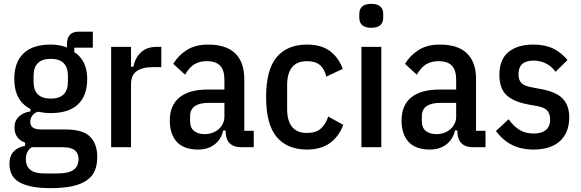

<svg xmlns="http://www.w3.org/2000/svg" viewBox="-20 -763 3009 995"><path d="M484 51Q484 92 471 122Q458 152 429 172Q400 192 354.5 202Q309 212 243 212Q184 212 143 203.5Q102 195 76.5 179Q51 163 40 139.5Q29 116 29 86Q29 46 50.5 22.5Q72 -1 110 -7V-24Q82 -34 68.5 -54Q55 -74 55 -102Q55 -137 77.5 -158.5Q100 -180 138 -186V-198Q54 -241 54 -354Q54 -440 101.5 -486Q149 -532 243 -532Q289 -532 327 -517V-534Q327 -599 389 -599H461V-516H365V-493Q397 -473 414.5 -437.5Q432 -402 432 -354Q432 -268 384.5 -222.5Q337 -177 243 -177Q225 -177 208.5 -179Q192 -181 177 -184Q157 -178 147 -163.5Q137 -149 137 -132Q137 -112 150.5 -102Q164 -92 195 -92H320Q409 -92 446.5 -55Q484 -18 484 51ZM387 61Q387 32 368 16Q349 0 304 0H144Q114 21 114 62Q114 97 136.5 116.5Q159 136 213 136H275Q334 136 360.5 117.5Q387 99 387 61ZM243 -252Q332 -252 332 -340V-370Q332 -458 243 -458Q154 -458 154 -370V-340Q154 -252 243 -252Z M556 0V-520H659V-417H671Q682 -467 712.5 -493.5Q743 -520 790 -520H816V-415H772Q717 -415 688 -394Q659 -373 659 -327V0Z M1229 0Q1191 0 1170 -21Q1149 -42 1149 -87H1137Q1126 -40 1091.5 -14Q1057 12 1007 12Q933 12 896.5 -27.5Q860 -67 860 -139Q860 -217 910 -258Q960 -299 1057 -299H1143V-349Q1143 -399 1121 -422.5Q1099 -446 1051 -446Q1014 -446 987.5 -430Q961 -414 939 -376L878 -432Q904 -476 948.5 -504Q993 -532 1058 -532Q1152 -532 1199 -486.5Q1246 -441 1246 -353V-85H1295V0ZM1041 -68Q1063 -68 1081.5 -75Q1100 -82 1113.5 -94Q1127 -106 1135 -122.5Q1143 -139 1143 -158V-230H1062Q965 -230 965 -160V-136Q965 -101 985.5 -84.5Q1006 -68 1041 -68Z M1571 12Q1469 12 1414 -53Q1359 -118 1359 -260Q1359 -402 1414 -467Q1469 -532 1571 -532Q1646 -532 1691 -497.5Q1736 -463 1756 -406L1671 -366Q1662 -405 1638.5 -425.5Q1615 -446 1571 -446Q1468 -446 1468 -321V-199Q1468 -74 1571 -74Q1616 -74 1641.5 -95.5Q1667 -117 1681 -159L1759 -116Q1736 -55 1689.5 -21.5Q1643 12 1571 12Z M1904 -619Q1842 -619 1842 -672V-690Q1842 -743 1904 -743Q1966 -743 1966 -690V-672Q1966 -619 1904 -619ZM1853 -520H1956V0H1853Z M2430 0Q2392 0 2371 -21Q2350 -42 2350 -87H2338Q2327 -40 2292.5 -14Q2258 12 2208 12Q2134 12 2097.5 -27.5Q2061 -67 2061 -139Q2061 -217 2111 -258Q2161 -299 2258 -299H2344V-349Q2344 -399 2322 -422.5Q2300 -446 2252 -446Q2215 -446 2188.5 -430Q2162 -414 2140 -376L2079 -432Q2105 -476 2149.5 -504Q2194 -532 2259 -532Q2353 -532 2400 -486.5Q2447 -441 2447 -353V-85H2496V0ZM2242 -68Q2264 -68 2282.5 -75Q2301 -82 2314.5 -94Q2328 -106 2336 -122.5Q2344 -139 2344 -158V-230H2263Q2166 -230 2166 -160V-136Q2166 -101 2186.5 -84.5Q2207 -68 2242 -68Z M2745 12Q2680 12 2632.5 -12.5Q2585 -37 2550 -84L2616 -145Q2642 -108 2673 -89.5Q2704 -71 2746 -71Q2787 -71 2809 -89.5Q2831 -108 2831 -144Q2831 -172 2817 -189Q2803 -206 2766 -213L2721 -221Q2642 -235 2605 -270Q2568 -305 2568 -374Q2568 -455 2615 -493.5Q2662 -532 2744 -532Q2804 -532 2846.5 -511.5Q2889 -491 2921 -452L2859 -391Q2838 -420 2808.5 -434.5Q2779 -449 2745 -449Q2667 -449 2667 -378Q2667 -347 2683 -332Q2699 -317 2734 -311L2780 -302Q2861 -288 2895.5 -252.5Q2930 -217 2930 -155Q2930 -76 2882 -32Q2834 12 2745 12Z"/></svg>

Font: IBM Plex Sans Cond Medm
Style: Regular
Weight: 500
Width: 3
Designer: Mike Abbink, Paul van der Laan, Pieter van Rosmalen
Foundry: Bold Monday
Version: Version 1.3